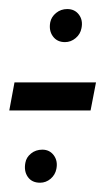

<svg xmlns="http://www.w3.org/2000/svg" viewBox="-24 -452 244 424"><path d="M-3.5 -208 8 -270H188L176 -208ZM119.5 -359Q102 -359 92.8 -371.8Q83.5 -384.5 87 -403Q89.5 -415 100 -423.5Q110.5 -432 124.5 -432Q141 -432 150.2 -419.8Q159.5 -407.5 156 -390Q153.5 -376.5 143 -367.8Q132.5 -359 119.5 -359ZM64.5 -48.5Q46.5 -48.5 37.5 -61.2Q28.5 -74 32 -92.5Q34 -104.5 44.5 -113Q55 -121.5 69.5 -121.5Q85.5 -121.5 94.8 -109Q104 -96.5 100.5 -79Q98 -66 87.8 -57.2Q77.5 -48.5 64.5 -48.5Z"/></svg>

Font: Anybody UltraCondensed Medium
Style: Italic
Weight: 500
Width: 1
Italic angle: -10°
Designer: Tyler Finck
Foundry: Etcetera Type Company
Version: Version 1.010; ttfautohint (v1.8.3) -l 8 -r 50 -G 200 -x 14 